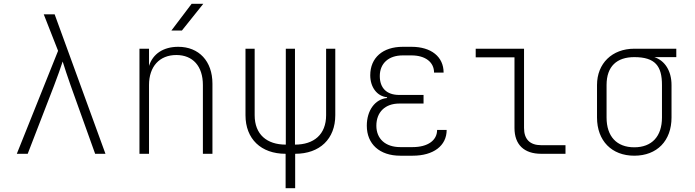

<svg xmlns="http://www.w3.org/2000/svg" viewBox="-20 -805 3640 1005"><path d="M68 0H125L263 -357C280 -401 299 -455 308 -483C317 -455 334 -401 350 -357L478 0H532L266 -730H209L284 -539Z M877 -645H932L1044 -785H983ZM710 0H760V-360C760 -457 815 -517 903 -517C989 -517 1042 -459 1042 -360V0H1092V-367C1092 -485 1021 -560 913 -560C835 -560 780 -523 760 -460V-550H710Z M1475 180H1525V0C1654 0 1735 -78 1735 -202V-550H1687V-202C1687 -101 1623 -48 1524 -48V-550H1476V-48C1377 -48 1313 -101 1313 -202V-550H1265V-202C1265 -78 1346 0 1475 0Z M2140 10C2249 10 2318 -42 2318 -125H2268C2268 -70 2219 -35 2140 -35H2075C1998 -35 1950 -78 1950 -147C1950 -218 1996 -263 2070 -263H2197V-308H2070C2002 -308 1968 -346 1968 -407C1968 -473 2014 -515 2088 -515H2134C2206 -515 2252 -480 2252 -425H2302C2302 -508 2237 -560 2134 -560H2088C1984 -560 1918 -503 1918 -411C1918 -348 1954 -301 2006 -296V-292C1943 -286 1900 -227 1900 -147C1900 -51 1967 10 2075 10Z M2813 0H2940V-45H2813C2754 -45 2723 -76 2723 -135V-550H2470V-505H2673V-135C2673 -48 2723 0 2813 0Z M3300 10C3419 10 3495 -68 3495 -190V-360C3495 -434 3460 -488 3405 -506H3520V-550H3300C3184 -550 3105 -473 3105 -360V-190C3105 -68 3182 10 3300 10ZM3300 -34C3208 -34 3155 -91 3155 -190V-360C3155 -458 3209 -506 3300 -506C3411 -506 3445 -458 3445 -360V-190C3445 -91 3392 -34 3300 -34Z"/></svg>

Font: JetBrains Mono Thin
Style: Regular
Weight: 100
Monospace: yes
Designer: Philipp Nurullin, Konstantin Bulenkov
Foundry: JetBrains
Version: Version 2.305